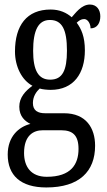

<svg xmlns="http://www.w3.org/2000/svg" viewBox="-20 -588 470 846"><path d="M184 238C330 238 399 167 399 54C399 -23 360 -89 262 -89H179C146 -89 125 -101 125 -134C125 -164 141 -185 155 -198C166 -194 190 -192 203 -192C305 -192 354 -265 354 -366C354 -427 338 -461 318 -488C328 -497 337 -504 351 -504C366 -504 379 -485 379 -463C409 -463 422 -488 422 -516C422 -544 407 -568 376 -568C338 -568 311 -528 296 -512C273 -532 243 -546 203 -546C98 -546 46 -476 46 -361C46 -295 76 -235 123 -210C91 -187 65 -158 65 -118C65 -75 90 -54 114 -42C62 -29 14 14 14 93C14 184 70 238 184 238ZM201 -237C149 -237 126 -278 126 -364C126 -455 149 -500 200 -500C254 -500 275 -457 275 -365C275 -277 255 -237 201 -237ZM186 191C116 191 86 146 86 86C86 8 128 -14 168 -14H250C299 -14 326 7 326 68C326 136 293 191 186 191Z"/></svg>

Font: Noto Serif Ethiopic XCn
Style: Regular
Weight: 400
Width: 2
Designer: Monotype Design Team
Foundry: Monotype Imaging Inc.
Version: Version 2.102